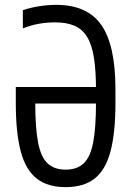

<svg xmlns="http://www.w3.org/2000/svg" viewBox="-20 -760 540 790"><path d="M250 10Q177 10 131.5 -25Q86 -60 65.5 -136.5Q45 -213 45 -337V-402H414V-334H108L125 -354V-340Q125 -235 136.5 -174.5Q148 -114 175.5 -88Q203 -62 250 -62Q297 -62 324.5 -88Q352 -114 363.5 -174.5Q375 -235 375 -340V-390Q375 -469 366.5 -522.5Q358 -576 338.5 -608Q319 -640 286.5 -654Q254 -668 206 -668Q172 -668 139 -662Q106 -656 74 -643V-718Q106 -729 142 -734.5Q178 -740 212 -740Q339 -740 397 -657Q455 -574 455 -393V-337Q455 -213 434.5 -136.5Q414 -60 369 -25Q324 10 250 10Z"/></svg>

Font: M PLUS Code Latin
Style: Regular
Weight: 400
Designer: Coji Morishita
Foundry: UNDERFOREST DESIGN
Version: Version 1.002; ttfautohint (v1.8.3)